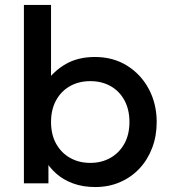

<svg xmlns="http://www.w3.org/2000/svg" viewBox="-20 -740 686 775"><path d="M364.5 15Q315 15 275.2 0.5Q235.5 -14 206.5 -39.8Q177.5 -65.5 159.5 -99L175.5 -123.5V0H76.5V-720H186V-381L163.5 -405.5Q196.5 -453.5 246 -481.8Q295.5 -510 363 -510Q437 -510 493.2 -474.8Q549.5 -439.5 581 -380Q612.5 -320.5 612.5 -247.5Q612.5 -191 594.2 -143Q576 -95 543 -59.8Q510 -24.5 464.5 -4.8Q419 15 364.5 15ZM344.5 -82.5Q390 -82.5 425.8 -102.8Q461.5 -123 482 -160Q502.5 -197 502.5 -247.5Q502.5 -298 482.2 -335.2Q462 -372.5 426.2 -392.5Q390.5 -412.5 344.5 -412.5Q298.5 -412.5 262.8 -392.5Q227 -372.5 206.5 -335.2Q186 -298 186 -247.5Q186 -197 206.5 -160Q227 -123 262.8 -102.8Q298.5 -82.5 344.5 -82.5Z"/></svg>

Font: Geologica Thin Cursive
Style: Regular
Weight: 400
Version: Version 1.010;gftools[0.9.28]